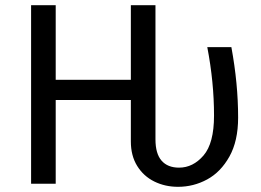

<svg xmlns="http://www.w3.org/2000/svg" viewBox="-20 -709 1009 741"><path d="M899 -255Q899 -165 865.5 -105Q832 -45 779.5 -16.5Q727 12 667 12Q617 12 575.5 -8.5Q534 -29 509.5 -68.5Q485 -108 485 -163V-323H195V0H100V-689H195V-401H485V-689H580V-171Q580 -116 603.5 -89Q627 -62 671 -62Q725 -62 765.5 -109Q806 -156 806 -263Q806 -392 780 -527H873Q899 -386 899 -255Z"/></svg>

Font: FiraGOUPP
Style: Medium
Weight: 400
Designer: bBox Type
Foundry: bBox Type GmbH
Version: Version 1.001